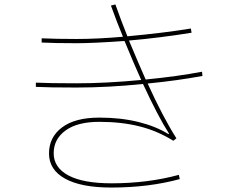

<svg xmlns="http://www.w3.org/2000/svg" viewBox="-20 -822 1040 862"><path d="M783 -37 787 -18Q648 20 480 20Q344 20 272 -20Q200 -60 200 -133Q200 -206 258.5 -250Q317 -294 426 -294Q522 -294 601 -274.5Q680 -255 736 -220L739 -222Q691 -296 622 -445Q465 -429 322 -429Q195 -429 141 -432V-451Q199 -448 323 -448Q457 -448 614 -463Q581 -536 539 -638Q399 -628 323 -628Q225 -628 167 -631V-650Q230 -647 324 -647Q416 -647 532 -657Q505 -722 478 -797L498 -802Q525 -726 552 -659Q715 -674 837 -694L840 -675Q697 -652 559 -640Q603 -535 634 -465Q777 -479 887 -500L889 -481Q775 -460 643 -447Q711 -297 772 -201L758 -190Q688 -234 607 -254.5Q526 -275 426 -275Q327 -275 274 -236Q221 -197 221 -134Q221 -70 287 -34.5Q353 1 481 1Q643 1 783 -37Z"/></svg>

Font: IBM Plex Sans JP Thin
Style: Regular
Weight: 100
Designer: Mike Abbink; Paul van der Laan; Pieter van Rosmalen; Wujin Sim; Yejin Wi; Jinhee Kim; Boomi Park; Yona Kim; Kichan Ma
Foundry: Sandoll Inc.
Version: Version 1.001